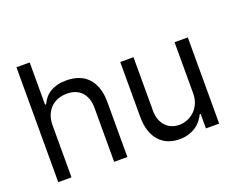

<svg xmlns="http://www.w3.org/2000/svg" viewBox="-116 -931 1404 1142"><g transform="rotate(-20 586.0 -360.0)"><path d="M160.5 0H76.7V-727.3H160.5V-460.2H167.6Q177.2 -481.5 191.4 -498.6Q205.6 -515.6 225.3 -527.5Q245 -539.4 270.4 -546Q295.8 -552.6 328.1 -552.6Q370 -552.6 404.3 -540.1Q438.6 -527.7 463.1 -502.1Q487.6 -476.6 500.9 -437.9Q514.2 -399.1 514.2 -346.6V0H430.4V-340.9Q430.4 -373.6 421.7 -398.8Q413 -424 396.7 -441.6Q380.3 -459.2 356.9 -468.2Q333.5 -477.3 304 -477.3Q273.1 -477.3 246.8 -467.3Q220.5 -457.4 201.3 -438.4Q182.2 -419.4 171.3 -391.7Q160.5 -364 160.5 -328.1Z M1011.4 -545.5H1095.2V0H1011.4V-92.3H1005.7Q996.1 -71.7 981.2 -53.4Q966.3 -35.2 946 -21.8Q925.8 -8.5 900.2 -0.7Q874.6 7.1 843.8 7.1Q805.4 7.1 773.1 -5.5Q740.8 -18.1 717.3 -43.7Q693.9 -69.2 680.8 -108Q667.6 -146.7 667.6 -198.9V-545.5H751.4V-204.5Q751.4 -174.7 760.3 -150.6Q769.2 -126.4 785 -109.4Q800.8 -92.3 822.8 -83.1Q844.8 -73.9 870.7 -73.9Q894.2 -73.9 919 -82.7Q943.9 -91.6 964.5 -110.1Q985.1 -128.6 998.2 -156.6Q1011.4 -184.7 1011.4 -223Z"/></g></svg>

Font: Fast_Sans-Dotted
Style: Regular
Weight: 400
Version: Version 3.018